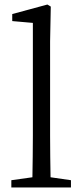

<svg xmlns="http://www.w3.org/2000/svg" viewBox="-20 -827 364 847"><path d="M203 -45C202 -104 201 -169 201 -228V-644L204 -798L189 -807L34 -765V-734L125 -726V-228C125 -169 124 -104 123 -45L30 -32V0H293V-32Z"/></svg>

Font: Source Han Serif AKR9
Style: Regular
Weight: 400
Designer: Ryoko NISHIZUKA 西塚涼子 (kana & ideographs); Frank Grießhammer (Latin, Greek & Cyrillic); Sandoll Communications 산돌커뮤니케이션, 
Foundry: Adobe Systems Incorporated
Version: Version 1.005;hotconv 1.0.107;makeotfexe 2.5.65593